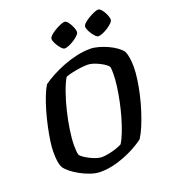

<svg xmlns="http://www.w3.org/2000/svg" viewBox="-163 -1043 1022 1159"><g transform="rotate(-20 348.0 -463.0)"><path d="M283 0Q253 0 219.5 -11.5Q186 -23 156 -39.5Q126 -56 103.5 -74.5Q81 -93 72 -107Q63 -122 59 -146.5Q55 -171 55 -211Q55 -241 61 -281.5Q67 -322 77 -368.5Q87 -415 100 -460Q113 -505 128 -543.5Q143 -582 159 -608Q185 -627 222 -647Q259 -667 301.5 -683.5Q344 -700 388.5 -710Q433 -720 476 -720Q500 -720 529 -712Q558 -704 586.5 -691Q615 -678 637.5 -661.5Q660 -645 671 -629Q679 -611 683 -585Q687 -559 687 -528Q687 -491 680.5 -446Q674 -401 663 -353Q652 -305 637 -258.5Q622 -212 605.5 -172.5Q589 -133 571 -105Q542 -82 494.5 -57.5Q447 -33 392 -16.5Q337 0 283 0ZM320 -81Q341 -81 367.5 -86.5Q394 -92 417 -100Q440 -108 452 -115Q468 -140 483 -178.5Q498 -217 511.5 -263.5Q525 -310 535 -358Q545 -406 551 -451Q557 -496 557 -532Q557 -544 556.5 -555Q556 -566 554 -574Q551 -582 537.5 -592Q524 -602 504.5 -612Q485 -622 465 -628.5Q445 -635 429 -635Q408 -635 381.5 -631.5Q355 -628 330 -622.5Q305 -617 286 -610Q267 -578 249 -527Q231 -476 217 -418Q203 -360 194.5 -304Q186 -248 186 -205Q186 -188 187 -172.5Q188 -157 191 -145Q196 -135 212 -124Q228 -113 248 -103Q268 -93 287.5 -87Q307 -81 320 -81ZM551 -774Q541 -774 528 -788.5Q515 -803 504.5 -822.5Q494 -842 494 -855Q494 -865 507 -877Q520 -889 538.5 -900Q557 -911 574.5 -918.5Q592 -926 602 -926Q613 -926 625 -911Q637 -896 645.5 -876.5Q654 -857 654 -843Q654 -834 642 -822Q630 -810 613 -799Q596 -788 579 -781Q562 -774 551 -774ZM335 -774Q325 -774 312 -788.5Q299 -803 288.5 -822.5Q278 -842 278 -855Q278 -865 291 -877Q304 -889 322.5 -900Q341 -911 359 -918.5Q377 -926 386 -926Q397 -926 408.5 -911Q420 -896 428.5 -876.5Q437 -857 437 -843Q437 -834 425 -822Q413 -810 396 -799Q379 -788 362 -781Q345 -774 335 -774Z"/></g></svg>

Font: Texturina 12pt
Style: Bold Italic
Weight: 700
Italic angle: -11°
Designer: Guillermo Torres Carreño
Foundry: Omnibus-Type
Version: Version 1.002